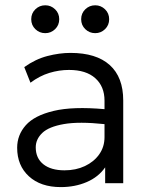

<svg xmlns="http://www.w3.org/2000/svg" viewBox="-20 -710 574 744"><path d="M215.5 15Q137.5 15 92 -26.8Q46.5 -68.5 46.5 -137.5Q46.5 -187 80 -224.8Q113.5 -262.5 187.8 -280.2Q262 -298 385 -287V-320Q385 -375 349.2 -407Q313.5 -439 247.5 -439Q209 -439 171.2 -427.5Q133.5 -416 98 -389.5L74 -450Q117.5 -481 164 -493Q210.5 -505 253 -505Q353 -505 405.2 -458Q457.5 -411 457.5 -320.5V0H387.5V-61.5Q361.5 -24 316 -4.5Q270.5 15 215.5 15ZM118.5 -139Q118.5 -97 148 -73.5Q177.5 -50 230 -50Q274 -50 309 -66.5Q344 -83 364.5 -112Q385 -141 385 -178.5V-229Q286 -239.5 227.5 -229.2Q169 -219 143.8 -194.8Q118.5 -170.5 118.5 -139ZM155.5 -581.5Q133 -581.5 117 -597Q101 -612.5 101 -635.5Q101 -658.5 117 -674Q133 -689.5 155.5 -689.5Q177.5 -689.5 193.5 -674Q209.5 -658.5 209.5 -635.5Q209.5 -612.5 193.5 -597Q177.5 -581.5 155.5 -581.5ZM349 -581.5Q326.5 -581.5 310.5 -597Q294.5 -612.5 294.5 -635.5Q294.5 -658.5 310.5 -674Q326.5 -689.5 349 -689.5Q371 -689.5 387 -674Q403 -658.5 403 -635.5Q403 -612.5 387 -597Q371 -581.5 349 -581.5Z"/></svg>

Font: Geologica ExtraLight
Style: Regular
Weight: 200
Designer: Sindre Bremnes, Frode Helland
Foundry: Monokrom Skriftforlag AS
Version: Version 1.010; ttfautohint (v1.8.4.7-5d5b);gftools[0.9.28]